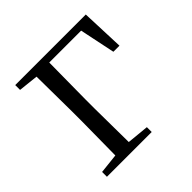

<svg xmlns="http://www.w3.org/2000/svg" viewBox="-139 -635 758 758"><g transform="rotate(-45 240.0 -256.0)"><path d="M45 -485 128 -476 130 -277V-227L128 -36L45 -27V0H295V-27L203 -36L201 -227V-277L203 -480H381L412 -331H446L439 -512H45Z"/></g></svg>

Font: Noto Serif SC Light
Style: Regular
Weight: 300
Designer: Ryoko NISHIZUKA 西塚涼子 (kana & ideographs); Frank Grießhammer (Latin, Greek & Cyrillic); Wenlong ZHANG 张文龙 (bopomofo); San
Foundry: Adobe
Version: Version 2.001;hotconv 1.1.0;makeotfexe 2.6.0